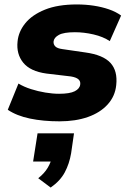

<svg xmlns="http://www.w3.org/2000/svg" viewBox="-20 -535 588 864"><path d="M248 11Q174 11 114.5 -1.5Q55 -14 15 -41L63 -159Q88 -144 119.5 -134Q151 -124 184 -118.5Q217 -113 246 -113Q294 -113 316.5 -124.5Q339 -136 341 -155Q343 -169 333 -178Q323 -187 299 -191L189 -204Q116 -214 84.5 -253Q53 -292 59 -348Q63 -392 93.5 -430Q124 -468 182 -491.5Q240 -515 326 -515Q365 -515 401.5 -509.5Q438 -504 470 -493Q502 -482 525 -465L474 -350Q444 -370 401 -380Q358 -390 317 -390Q267 -390 245 -378Q223 -366 221 -348Q220 -335 229 -326Q238 -317 261 -314L364 -299Q444 -288 477 -252Q510 -216 503 -152Q498 -102 464.5 -65Q431 -28 375.5 -8.5Q320 11 248 11ZM208 309 152 267Q180 245 195 219.5Q210 194 213 172L244 192H129L149 65H313L300 155Q292 202 271.5 240.5Q251 279 208 309Z"/></svg>

Font: Nunito Sans 8pt Black
Style: Italic
Weight: 900
Italic angle: -9°
Version: Version 3.101;gftools[0.9.27]